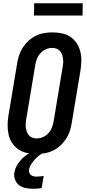

<svg xmlns="http://www.w3.org/2000/svg" viewBox="-20 -943 540 1186"><path d="M206 8Q176 8 147 2Q118 -4 95 -19.5Q72 -35 56 -58.5Q40 -82 33.5 -110Q27 -138 27 -167.5Q27 -197 32 -228L86 -552Q90 -578 98.5 -603Q107 -628 121.5 -650.5Q136 -673 156.5 -691.5Q177 -710 201.5 -722Q226 -734 252 -738.5Q278 -743 303 -743Q333 -743 362 -737Q391 -731 414.5 -715.5Q438 -700 453.5 -676.5Q469 -653 476 -625Q483 -597 482.5 -567.5Q482 -538 477 -507L423 -183Q419 -157 410.5 -132Q402 -107 387.5 -84.5Q373 -62 352.5 -43.5Q332 -25 307.5 -13Q283 -1 257 3.5Q231 8 206 8ZM207 -88Q227 -88 247 -97Q267 -106 281 -122.5Q295 -139 302 -158.5Q309 -178 312 -198L366 -523Q369 -537 370 -551.5Q371 -566 369.5 -579.5Q368 -593 363.5 -605.5Q359 -618 350.5 -628Q342 -638 329 -642.5Q316 -647 302 -647Q282 -647 262 -638Q242 -629 228 -612.5Q214 -596 207 -576.5Q200 -557 197 -537L143 -212Q140 -198 139 -183.5Q138 -169 139.5 -155.5Q141 -142 145.5 -129.5Q150 -117 158.5 -107Q167 -97 180 -92.5Q193 -88 207 -88ZM184 223Q161 223 138 218.5Q115 214 98 201Q81 188 73 166.5Q65 145 69 122Q72 102 82 83.5Q92 65 105.5 49Q119 33 136 20Q153 7 171 -3L180 -8H251L250 0Q233 8 219.5 19Q206 30 194 43.5Q182 57 172 72.5Q162 88 159 105Q158 114 161 123.5Q164 133 171.5 138.5Q179 144 188 146Q197 148 207 148Q217 148 228.5 146.5Q240 145 250 144L237 219Q224 221 211 222Q198 223 184 223ZM190 -847 191 -923H491L490 -847Z"/></svg>

Font: Iosevka SS18
Style: Bold Italic
Weight: 700
Italic angle: -9°
Monospace: yes
Designer: Belleve Invis
Foundry: Belleve Invis
Version: Version 25.1.1; ttfautohint (v1.8.4)